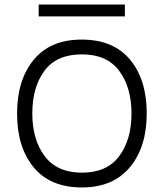

<svg xmlns="http://www.w3.org/2000/svg" viewBox="-20 -814 720 844"><path d="M340 -575Q229 -575 175.5 -503Q122 -431 122 -315Q122 -200 176.5 -127.5Q231 -55 340 -55Q450 -55 504 -127.5Q558 -200 558 -315Q558 -430 504 -502.5Q450 -575 340 -575ZM625 -315Q625 -168 551 -79Q477 10 340 10Q201 10 128 -78.5Q55 -167 55 -315Q55 -462 128 -551Q201 -640 339 -640Q478 -640 551.5 -552Q625 -464 625 -315ZM529 -794V-742H150V-794Z"/></svg>

Font: Sinkin Sans 300 Light
Style: Regular
Weight: 300
Designer: Keith Bates
Foundry: K-Type
Version: Sinkin Sans (version 1.0)  by Keith Bates   •   © 2014   www